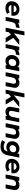

<svg xmlns="http://www.w3.org/2000/svg" viewBox="3278 -4060 984 7581"><g transform="rotate(90 3770.5 -270.0)"><path d="M305 8Q221 8 159.5 -22Q98 -52 64 -106Q30 -160 30 -233Q30 -323 70.5 -393.5Q111 -464 182.5 -505Q254 -546 347 -546Q426 -546 483 -516.5Q540 -487 571.5 -434.5Q603 -382 603 -309Q603 -288 600.5 -267Q598 -246 594 -227H149L165 -318H521L457 -290Q465 -335 452 -365.5Q439 -396 410 -412.5Q381 -429 340 -429Q289 -429 253.5 -404.5Q218 -380 200 -337Q182 -294 182 -240Q182 -178 216.5 -147.5Q251 -117 321 -117Q362 -117 400 -130Q438 -143 465 -167L530 -64Q483 -27 424.5 -9.5Q366 8 305 8Z M647 0 754 -538H902L871 -385L857 -429Q893 -494 951 -520Q1009 -546 1090 -546L1062 -402Q1052 -403 1043.5 -403.5Q1035 -404 1026 -404Q957 -404 913.5 -370Q870 -336 855 -260L803 0Z M1230 -108 1264 -301 1553 -538H1756L1455 -287L1368 -223ZM1074 0 1222 -742H1378L1230 0ZM1479 0 1341 -226 1450 -345 1660 0Z M1720 0 1827 -538H1975L1944 -385L1930 -429Q1966 -494 2024 -520Q2082 -546 2163 -546L2135 -402Q2125 -403 2116.5 -403.5Q2108 -404 2099 -404Q2030 -404 1986.5 -370Q1943 -336 1928 -260L1876 0Z M2385 8Q2323 8 2270 -20.5Q2217 -49 2185 -103Q2153 -157 2153 -233Q2153 -301 2175.5 -358Q2198 -415 2239 -457Q2280 -499 2334 -522.5Q2388 -546 2450 -546Q2517 -546 2565 -521Q2613 -496 2636.5 -443.5Q2660 -391 2653 -308Q2648 -213 2614 -141.5Q2580 -70 2522.5 -31Q2465 8 2385 8ZM2433 -121Q2479 -121 2514.5 -143.5Q2550 -166 2570.5 -205.5Q2591 -245 2591 -298Q2591 -353 2558.5 -385Q2526 -417 2468 -417Q2423 -417 2387 -394.5Q2351 -372 2330.5 -332.5Q2310 -293 2310 -240Q2310 -185 2342.5 -153Q2375 -121 2433 -121ZM2540 0 2561 -107 2596 -267 2617 -427 2639 -538H2795L2688 0Z M3252 -546Q3321 -546 3369 -517.5Q3417 -489 3437 -434Q3457 -379 3441 -298L3381 0H3225L3283 -288Q3295 -347 3273.5 -379Q3252 -411 3195 -411Q3136 -411 3096.5 -377Q3057 -343 3042 -273L2988 0H2832L2939 -538H3087L3056 -386L3034 -432Q3073 -491 3130.5 -518.5Q3188 -546 3252 -546Z M3679 -108 3713 -301 4002 -538H4205L3904 -287L3817 -223ZM3523 0 3671 -742H3827L3679 0ZM3928 0 3790 -226 3899 -345 4109 0Z M4389 8Q4323 8 4275 -20.5Q4227 -49 4207 -104Q4187 -159 4203 -240L4262 -538H4418L4361 -250Q4349 -191 4370.5 -159Q4392 -127 4447 -127Q4505 -127 4544.5 -161Q4584 -195 4597 -265L4652 -538H4808L4701 0H4553L4583 -152L4605 -106Q4567 -47 4510 -19.5Q4453 8 4389 8Z M5266 -546Q5335 -546 5383 -517.5Q5431 -489 5451 -434Q5471 -379 5455 -298L5395 0H5239L5297 -288Q5309 -347 5287.5 -379Q5266 -411 5209 -411Q5150 -411 5110.5 -377Q5071 -343 5056 -273L5002 0H4846L4953 -538H5101L5070 -386L5048 -432Q5087 -491 5144.5 -518.5Q5202 -546 5266 -546Z M5770 202Q5692 202 5626.5 184Q5561 166 5514 131L5588 18Q5620 44 5670.5 60Q5721 76 5777 76Q5858 76 5898.5 41Q5939 6 5953 -63L5972 -160L6008 -286L6032 -422L6054 -538H6203L6114 -90Q6083 65 5996.5 133.5Q5910 202 5770 202ZM5793 -26Q5727 -26 5673 -53Q5619 -80 5587 -130.5Q5555 -181 5555 -252Q5555 -314 5577.5 -367Q5600 -420 5640.5 -460.5Q5681 -501 5735.5 -523.5Q5790 -546 5855 -546Q5914 -546 5962 -524Q6010 -502 6036.5 -453Q6063 -404 6056 -322Q6050 -233 6017 -166.5Q5984 -100 5927.5 -63Q5871 -26 5793 -26ZM5835 -154Q5881 -154 5916 -174Q5951 -194 5971 -229.5Q5991 -265 5991 -311Q5991 -360 5959 -388.5Q5927 -417 5870 -417Q5824 -417 5788.5 -397Q5753 -377 5732.5 -341.5Q5712 -306 5712 -260Q5712 -211 5745 -182.5Q5778 -154 5835 -154Z M6527 8Q6443 8 6381.5 -22Q6320 -52 6286 -106Q6252 -160 6252 -233Q6252 -323 6292.5 -393.5Q6333 -464 6404.5 -505Q6476 -546 6569 -546Q6648 -546 6705 -516.5Q6762 -487 6793.5 -434.5Q6825 -382 6825 -309Q6825 -288 6822.5 -267Q6820 -246 6816 -227H6371L6387 -318H6743L6679 -290Q6687 -335 6674 -365.5Q6661 -396 6632 -412.5Q6603 -429 6562 -429Q6511 -429 6475.5 -404.5Q6440 -380 6422 -337Q6404 -294 6404 -240Q6404 -178 6438.5 -147.5Q6473 -117 6543 -117Q6584 -117 6622 -130Q6660 -143 6687 -167L6752 -64Q6705 -27 6646.5 -9.5Q6588 8 6527 8Z M7289 -546Q7358 -546 7406 -517.5Q7454 -489 7474 -434Q7494 -379 7478 -298L7418 0H7262L7320 -288Q7332 -347 7310.5 -379Q7289 -411 7232 -411Q7173 -411 7133.5 -377Q7094 -343 7079 -273L7025 0H6869L6976 -538H7124L7093 -386L7071 -432Q7110 -491 7167.5 -518.5Q7225 -546 7289 -546Z"/></g></svg>

Font: Montserrat Thin
Style: Bold Italic
Weight: 700
Italic angle: -11.3°
Version: Version 9.000